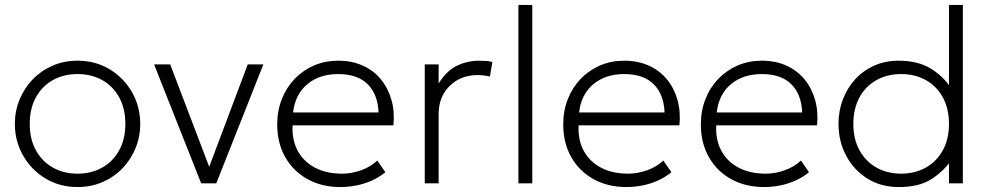

<svg xmlns="http://www.w3.org/2000/svg" viewBox="-20 -740 3992 775"><path d="M293 15Q220.5 15 163.2 -19.8Q106 -54.5 73 -112.5Q40 -170.5 40 -240Q40 -292 59 -338.2Q78 -384.5 112.2 -419.8Q146.5 -455 192.5 -475Q238.5 -495 293 -495Q365.5 -495 422.8 -460.2Q480 -425.5 513 -367.5Q546 -309.5 546 -240Q546 -188 527 -141.8Q508 -95.5 474 -60.2Q440 -25 393.8 -5Q347.5 15 293 15ZM293 -39Q349.5 -39 393 -63.8Q436.5 -88.5 461.2 -133.5Q486 -178.5 486 -240Q486 -301.5 461.2 -346.8Q436.5 -392 393 -416.5Q349.5 -441 293 -441Q236.5 -441 193 -416.5Q149.5 -392 124.8 -346.8Q100 -301.5 100 -240Q100 -178.5 124.8 -133.5Q149.5 -88.5 193 -63.8Q236.5 -39 293 -39Z M792 0 602 -480H667L832 -47H817L980 -480H1043L853 0Z M1354 15Q1279 15 1221.5 -16.8Q1164 -48.5 1131.5 -105.5Q1099 -162.5 1099 -238Q1099 -293 1117.5 -340Q1136 -387 1169.5 -421.8Q1203 -456.5 1247.8 -475.8Q1292.5 -495 1345 -495Q1400.5 -495 1444.2 -475.2Q1488 -455.5 1517.2 -420Q1546.5 -384.5 1560 -337Q1573.5 -289.5 1568 -234H1161Q1158 -175.5 1181.5 -131.8Q1205 -88 1251 -63.5Q1297 -39 1361 -39Q1399.5 -39 1437.8 -52.8Q1476 -66.5 1503 -92L1535.5 -45Q1511 -24.5 1480.5 -11Q1450 2.5 1417.8 8.8Q1385.5 15 1354 15ZM1163 -286H1508Q1505 -359.5 1464 -400.2Q1423 -441 1345 -441Q1269.5 -441 1220.5 -400.2Q1171.5 -359.5 1163 -286Z M1694.5 0V-480H1750.5V-403Q1783.5 -455.5 1825.5 -475.2Q1867.5 -495 1914.5 -495Q1927.5 -495 1941.2 -494Q1955 -493 1967.5 -490L1957.5 -431Q1945 -434 1932.8 -435.5Q1920.5 -437 1908.5 -437Q1839.5 -437 1795 -393.2Q1750.5 -349.5 1750.5 -279V0Z M2072.5 0V-720H2128.5V0Z M2508.5 15Q2433.5 15 2376 -16.8Q2318.5 -48.5 2286 -105.5Q2253.5 -162.5 2253.5 -238Q2253.5 -293 2272 -340Q2290.5 -387 2324 -421.8Q2357.5 -456.5 2402.2 -475.8Q2447 -495 2499.5 -495Q2555 -495 2598.8 -475.2Q2642.5 -455.5 2671.8 -420Q2701 -384.5 2714.5 -337Q2728 -289.5 2722.5 -234H2315.5Q2312.5 -175.5 2336 -131.8Q2359.5 -88 2405.5 -63.5Q2451.5 -39 2515.5 -39Q2554 -39 2592.2 -52.8Q2630.5 -66.5 2657.5 -92L2690 -45Q2665.5 -24.5 2635 -11Q2604.5 2.5 2572.2 8.8Q2540 15 2508.5 15ZM2317.5 -286H2662.5Q2659.5 -359.5 2618.5 -400.2Q2577.5 -441 2499.5 -441Q2424 -441 2375 -400.2Q2326 -359.5 2317.5 -286Z M3064 15Q2989 15 2931.5 -16.8Q2874 -48.5 2841.5 -105.5Q2809 -162.5 2809 -238Q2809 -293 2827.5 -340Q2846 -387 2879.5 -421.8Q2913 -456.5 2957.8 -475.8Q3002.5 -495 3055 -495Q3110.5 -495 3154.2 -475.2Q3198 -455.5 3227.2 -420Q3256.5 -384.5 3270 -337Q3283.5 -289.5 3278 -234H2871Q2868 -175.5 2891.5 -131.8Q2915 -88 2961 -63.5Q3007 -39 3071 -39Q3109.5 -39 3147.8 -52.8Q3186 -66.5 3213 -92L3245.5 -45Q3221 -24.5 3190.5 -11Q3160 2.5 3127.8 8.8Q3095.5 15 3064 15ZM2873 -286H3218Q3215 -359.5 3174 -400.2Q3133 -441 3055 -441Q2979.5 -441 2930.5 -400.2Q2881.5 -359.5 2873 -286Z M3607.5 15Q3535 15 3480.2 -19.8Q3425.5 -54.5 3395 -112.5Q3364.5 -170.5 3364.5 -240Q3364.5 -292 3382 -338.2Q3399.5 -384.5 3431.8 -419.8Q3464 -455 3508.5 -475Q3553 -495 3607.5 -495Q3684 -495 3736 -463.8Q3788 -432.5 3819.5 -383L3810.5 -371V-720H3866.5V0H3810.5V-106L3819.5 -93Q3787.5 -47.5 3738.5 -16.2Q3689.5 15 3607.5 15ZM3617.5 -39Q3674 -39 3717.5 -63.8Q3761 -88.5 3785.8 -133.5Q3810.5 -178.5 3810.5 -240Q3810.5 -301.5 3785.8 -346.8Q3761 -392 3717.5 -416.5Q3674 -441 3617.5 -441Q3561 -441 3517.5 -416.5Q3474 -392 3449.2 -346.8Q3424.5 -301.5 3424.5 -240Q3424.5 -178.5 3449.2 -133.5Q3474 -88.5 3517.5 -63.8Q3561 -39 3617.5 -39Z"/></svg>

Font: Geologica Thin Roman Thin
Style: Regular
Weight: 250
Version: Version 1.010;gftools[0.9.28]